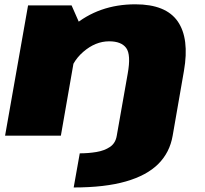

<svg xmlns="http://www.w3.org/2000/svg" viewBox="-20 -614 928 869"><path d="M313.5 234.5Q455 234.5 549.8 207.2Q644.5 180 696.5 128Q748.5 76 761.5 0H508.5Q503 34 477.8 51Q452.5 68 416.2 74Q380 80 341 80ZM3 0H255.5L343 -501L304 -589.5H107ZM508.5 0H761.5L812.5 -293Q838 -439.5 784.5 -517Q731 -594.5 592.5 -594.5Q426.5 -594.5 309 -494.5Q191.5 -394.5 178 -322L289 -259.5Q302 -332 357 -379.5Q412 -427 474 -427Q529 -427 551.2 -396.8Q573.5 -366.5 558 -280.5Z"/></svg>

Font: Anybody Expanded Black
Style: Italic
Weight: 900
Width: 7
Italic angle: -10°
Version: Version 1.113;gftools[0.9.25]